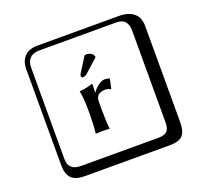

<svg xmlns="http://www.w3.org/2000/svg" viewBox="-158 -939 1415 1335"><g transform="rotate(-20 550.0 -271.0)"><path d="M534.2 -578.1Q538.6 -580.6 547.4 -580.6Q577.6 -580.6 594.7 -560.5L602.5 -541L503.4 -451.7Q488.8 -438.5 472.7 -438.5Q467.8 -438.5 463.6 -442.4Q459.5 -446.3 459.5 -450.7Q459.5 -461.4 466.3 -470.7ZM517.1 -310.1Q533.2 -335 559.6 -354.5Q585.9 -374 609.9 -374Q622.1 -374 641.1 -368.2L644 -366.2L628.9 -295.9L623 -293.9Q609.9 -305.2 580.1 -305.2Q573.2 -305.2 564.7 -303Q556.2 -300.8 544.2 -295.4Q532.2 -290 524.7 -276.1Q517.1 -262.2 517.1 -242.2V-176.8Q517.1 -90.8 523.9 -41L522.9 -39.1Q494.1 -41 469.2 -41L420.9 -39.1V-41Q427.7 -88.9 428.2 -176.8V-221.2Q428.2 -293 417 -353L418 -355Q473.1 -358.9 509.8 -374Q516.6 -374 517.1 -366.2L515.1 -310.1ZM249 -717.8Q204.1 -717.8 179.9 -693.8Q155.8 -669.9 155.8 -625V53.2Q155.8 136.2 249 136.2H820.8Q865.7 136.2 884.8 117.2Q903.8 98.1 903.8 53.2V-625Q903.8 -717.8 820.8 -717.8ZM1000 84Q1000 152.8 973.4 182.4Q946.8 211.9 880.9 211.9H249Q181.2 211.9 150.6 181.4Q120.1 150.9 120.1 84V-625Q120.1 -687 154.1 -720.5Q188 -753.9 249 -753.9H851.1Q920.9 -753.9 960.4 -721.9Q1000 -689.9 1000 -625Z"/></g></svg>

Font: Linux Biolinum Keyboard O
Style: Regular
Weight: 700
Designer: Philipp H. Poll
Foundry: Philipp H. Poll
Version: Version 0.6.1